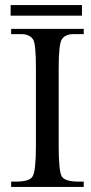

<svg xmlns="http://www.w3.org/2000/svg" viewBox="-20 -739 358 759"><path d="M22 -719H304V-677H22ZM24 -625H311V-604H270Q260 -604 256 -603Q234 -599 224 -583Q212 -563 212 -469V-162Q212 -63 224 -42Q236 -21 292 -21H311V0H24V-21H42Q98 -21 109 -42Q122 -63 122 -162V-469Q122 -565 111 -583Q101 -599 78 -603Q75 -604 64 -604H24Z"/></svg>

Font: New Athena Unicode
Style: Regular
Weight: 400
Designer: J. Rusten 1997; rev. by R. Hancock 2001, 2002, rev. by D. Mastronarde 2002-2021
Foundry: GreekKeys New Athena Unicode
Version: Version 5.008